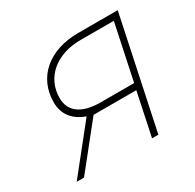

<svg xmlns="http://www.w3.org/2000/svg" viewBox="-122 -662 805 794"><g transform="rotate(-30 280.0 -265.0)"><path d="M29 0H64L228 -205H432L389 0H419L531 -530H341C204 -530 111 -452 111 -332C111 -276 141 -235 200 -214ZM279 -235C189 -235 141 -271 141 -335C141 -435 223 -500 335 -500H495L439 -235Z"/></g></svg>

Font: Geist Thin
Style: Italic
Weight: 100
Italic angle: -12°
Designer: Basement.studio, Andrés Briganti, Mateo Zaragoza
Foundry: Basement.studio, Vercel, Andrés Briganti, Guido Ferreyra, Mateo Zaragoza
Version: Version 1.500